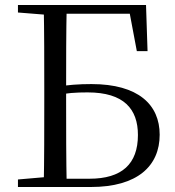

<svg xmlns="http://www.w3.org/2000/svg" viewBox="-20 -748 700 768"><path d="M51.8 0H201.8V-42.1H190.3L51.8 -30.1ZM154.9 0H246.9C244.5 -112.9 244.5 -227 244.5 -340.5V-391.9C244.5 -506.2 244.5 -618 246.9 -728H154.9C157.1 -616.8 157.1 -504.9 157.1 -392.9V-340.3C157.1 -225.2 157.1 -111.9 154.9 0ZM201.8 0H343.6C529.8 0 618.7 -84.2 618.7 -209.2C618.7 -328.8 533.7 -411.7 345.8 -411.7C296.7 -411.7 248.5 -408.5 201.6 -400V-366C244.4 -376.2 284.8 -378.4 330.6 -378.4C476 -378.4 531.7 -311.6 531.7 -208C531.7 -92.3 467.8 -33.1 337.7 -33.1H201.8ZM51.8 -698 190.3 -686.9H201.8V-728H51.8ZM527.3 -543.5H570.2L564.1 -728H201.8V-693H535.5L492.6 -728Z"/></svg>

Font: Source Han Serif CN VF
Style: Regular
Weight: 250
Designer: Ryoko NISHIZUKA 西塚涼子 (kana & ideographs); Frank Grießhammer (Latin, Greek & Cyrillic); Wenlong ZHANG 张文龙 (bopomofo); San
Foundry: Adobe
Version: Version 2.002;hotconv 1.1.0;makeotfexe 2.6.0